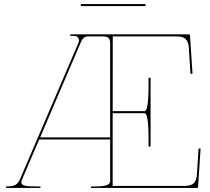

<svg xmlns="http://www.w3.org/2000/svg" viewBox="-20 -930 1040 950"><path d="M700 -900V-910H380V-900ZM915 -760H350H327.5V-752.5H346.5C364 -752.5 371 -740.5 371 -729.5C371 -726 370 -723 369 -720L79.5 -44.5C68 -18 55.5 -7.5 12.5 -7.5H10V0H180V-7.5H160C111 -7.5 85.5 -10 85.5 -28C85.5 -32 86.5 -36 89 -41.5L174 -240H525V-35.5C525 -21 518.5 -7.5 450 -7.5H430V0H955C956.5 0 960 -1 960 -4.5L972.5 -194.5L962.5 -195.5L954.5 -68.5C951.5 -26 936.5 -10 891 -10H537.5V-370H695C715 -370 715 -279 715 -235V-205H725V-545H715V-515C715 -474 715 -380 695 -380H537.5L538 -750H851C895 -750 911.5 -735.5 914.5 -691.5L922.5 -564.5L932.5 -565.5L920 -755.5C920 -757 918.5 -760 915 -760ZM178.5 -250 378.5 -717.5C384 -730.5 393 -750 414.5 -750H490C516 -750 525 -740.5 525 -715V-250Z"/></svg>

Font: Znikomit
Style: Regular
Weight: 100
Designer: gluk
Foundry: gluk
Version: Version 0.55